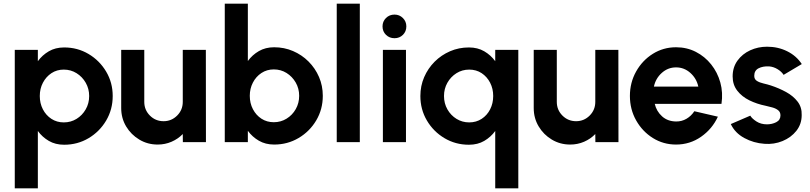

<svg xmlns="http://www.w3.org/2000/svg" viewBox="-20 -770 4388 1040"><path d="M185 250H60V-500H185V-438.5Q209 -471.5 244.5 -492.2Q280 -513 327.5 -513Q400 -513 459.8 -477.5Q519.5 -442 555 -382.2Q590.5 -322.5 590.5 -250Q590.5 -177 555 -117Q519.5 -57 459.8 -21.5Q400 14 327.5 14Q280 14 244.5 -6.8Q209 -27.5 185 -60.5ZM325.5 -393Q288 -393 258.8 -373.8Q229.5 -354.5 212.5 -322Q195.5 -289.5 195.5 -250Q195.5 -210.5 212.2 -178Q229 -145.5 258.5 -126.2Q288 -107 325.5 -107Q363.5 -107 394.5 -126Q425.5 -145 444.2 -177.5Q463 -210 463 -250Q463 -289 444.5 -321.5Q426 -354 394.8 -373.5Q363.5 -393 325.5 -393Z M636.5 -184.5V-500H761.5V-218Q761.5 -174.5 792 -144Q822.5 -113.5 866 -113.5Q909 -113.5 939.5 -144Q970 -174.5 970 -218V-500H1095L1095.5 0H970.5L970 -44Q944.5 -17.5 909.2 -2.2Q874 13 834 13Q779.5 13 734.8 -13.8Q690 -40.5 663.2 -85.2Q636.5 -130 636.5 -184.5Z M1465 -514Q1519.5 -514 1567.2 -493.5Q1615 -473 1651.2 -436.8Q1687.5 -400.5 1708 -353Q1728.5 -305.5 1728.5 -251Q1728.5 -178 1693 -118Q1657.5 -58 1597.5 -22.5Q1537.5 13 1465 13Q1418 13 1382.2 -7.8Q1346.5 -28.5 1322.5 -61.5V0H1197.5V-750H1322.5V-439.5Q1346.5 -472.5 1382.2 -493.2Q1418 -514 1465 -514ZM1463 -108Q1501 -108 1532.2 -127.2Q1563.5 -146.5 1582 -179Q1600.5 -211.5 1600.5 -251Q1600.5 -290.5 1581.8 -323Q1563 -355.5 1532 -374.8Q1501 -394 1463 -394Q1425.5 -394 1396 -374.5Q1366.5 -355 1349.8 -322.5Q1333 -290 1333 -251Q1333 -211 1350 -178.5Q1367 -146 1396.2 -127Q1425.5 -108 1463 -108Z M1804 0V-750H1929V0Z M2054 -500H2179V0H2054ZM2117 -563Q2089.5 -563 2070.8 -581.2Q2052 -599.5 2052 -627Q2052 -654 2070.8 -672.5Q2089.5 -691 2117 -691Q2143.5 -691 2162.2 -672.5Q2181 -654 2181 -627Q2181 -599.5 2162.5 -581.2Q2144 -563 2117 -563Z M2520 14Q2447.5 14 2387.8 -21.5Q2328 -57 2292.5 -117Q2257 -177 2257 -250Q2257 -304.5 2277.5 -352Q2298 -399.5 2334.2 -435.8Q2370.5 -472 2418 -492.5Q2465.5 -513 2520 -513Q2567.5 -513 2603 -492.2Q2638.5 -471.5 2662.5 -438.5V-500H2787.5V250H2662.5V-60.5Q2638.5 -27.5 2603 -6.8Q2567.5 14 2520 14ZM2521.5 -393Q2483.5 -393 2452.5 -373.5Q2421.5 -354 2403.2 -321.5Q2385 -289 2385 -250Q2385 -210 2403.5 -177.5Q2422 -145 2453 -126Q2484 -107 2521.5 -107Q2559.5 -107 2589 -126.2Q2618.5 -145.5 2635 -178Q2651.5 -210.5 2651.5 -250Q2651.5 -289.5 2634.8 -322Q2618 -354.5 2588.8 -373.8Q2559.5 -393 2521.5 -393Z M2871 -184.5V-500H2996V-218Q2996 -174.5 3026.5 -144Q3057 -113.5 3100.5 -113.5Q3143.5 -113.5 3174 -144Q3204.5 -174.5 3204.5 -218V-500H3329.5L3330 0H3205L3204.5 -44Q3179 -17.5 3143.8 -2.2Q3108.5 13 3068.5 13Q3014 13 2969.2 -13.8Q2924.5 -40.5 2897.8 -85.2Q2871 -130 2871 -184.5Z M3642 13Q3573 13 3516.2 -22.5Q3459.5 -58 3425.8 -117.8Q3392 -177.5 3392 -250.5Q3392 -323 3425.8 -383Q3459.5 -443 3516.2 -478.5Q3573 -514 3642 -514Q3700.5 -514 3749.2 -489Q3798 -464 3832.2 -421Q3866.5 -378 3881.8 -323Q3897 -268 3888 -207.5H3526.5Q3536 -167 3566.2 -139.8Q3596.5 -112.5 3642 -112Q3672.5 -111.5 3698.2 -126.5Q3724 -141.5 3741 -167.5L3868.5 -138Q3838 -71.5 3777.5 -29.2Q3717 13 3642 13ZM3522 -301H3762.5Q3753 -345 3719.5 -375Q3686 -405 3642 -405Q3598 -405 3564.8 -375.2Q3531.5 -345.5 3522 -301Z M4121 9Q4062 5 4011.5 -22.5Q3961 -50 3938.5 -98L4044 -143.5Q4053 -128 4077.2 -112.2Q4101.5 -96.5 4134.5 -96.5Q4162 -96.5 4184.8 -108.2Q4207.5 -120 4207.5 -145Q4207.5 -163 4194.8 -173Q4182 -183 4163.5 -188Q4145 -193 4127.5 -197Q4080 -206.5 4039.2 -226.5Q3998.5 -246.5 3973.5 -278.8Q3948.5 -311 3948.5 -356Q3948.5 -405.5 3974.8 -441.8Q4001 -478 4043.5 -497.5Q4086 -517 4135 -517Q4194.5 -517 4244.2 -492.2Q4294 -467.5 4323 -423L4224.5 -364.5Q4214 -381.5 4192.2 -395Q4170.5 -408.5 4145.5 -410.5Q4112 -412 4088.8 -400Q4065.5 -388 4065.5 -359Q4065.5 -340.5 4080.2 -331.5Q4095 -322.5 4116 -317.8Q4137 -313 4155.5 -307Q4199.5 -292.5 4238 -271.5Q4276.5 -250.5 4300.2 -219.8Q4324 -189 4322.5 -146.5Q4322.5 -98 4293.8 -61.5Q4265 -25 4218.8 -6Q4172.5 13 4121 9Z"/></svg>

Font: Urbanist
Style: Bold
Weight: 700
Designer: Corey Hu
Foundry: Corey Hu
Version: Version 1.330; ttfautohint (v1.8.4.7-5d5b)